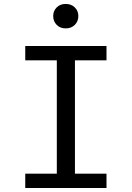

<svg xmlns="http://www.w3.org/2000/svg" viewBox="-20 -935 655 955"><path d="M509.7 -706.2V-634.9H352.8V-71.3H509.7V0H105.6V-71.3H262.6V-634.9H105.6V-706.2ZM306.7 -915.4Q334.9 -915.4 352.3 -897.9Q369.7 -880.5 369.7 -855.4Q369.7 -829.2 352.3 -811.5Q334.9 -793.8 306.7 -793.8Q279 -793.8 261.8 -811.5Q244.6 -829.2 244.6 -855.4Q244.6 -880.5 261.8 -897.9Q279 -915.4 306.7 -915.4Z"/></svg>

Font: FiraCode Nerd Font Mono
Style: Regular
Weight: 400
Monospace: yes
Designer: Carrois Corporate, Edenspiekermann AG, Nikita Prokopov
Foundry: Carrois Corporate, Edenspiekermann AG, Nikita Prokopov
Version: Version 6.002;Nerd Fonts 3.4.0